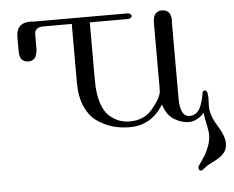

<svg xmlns="http://www.w3.org/2000/svg" viewBox="-48 -487 908 746"><g transform="rotate(-5 406.0 -114.0)"><path d="M41 -319.8V-376Q41 -431.2 96.2 -431.2Q98.1 -431.2 102.1 -430.7Q106 -430.2 107.9 -430.2H471.2Q488.3 -430.2 490.2 -420.9Q491.2 -415 485.6 -411.6Q480 -408.2 477.1 -408.2Q474.1 -408.2 470.2 -408.2H326.2V-181.2Q326.2 -129.4 338.1 -93.3Q350.1 -57.1 370.1 -40.5Q390.1 -23.9 408.4 -17.6Q426.8 -11.2 449.2 -11.2Q502.4 -11.2 534.7 -48.1Q566.9 -85 573.2 -112.8Q574.2 -117.7 574.2 -142.1V-384.8Q574.2 -429.7 608.9 -430.2Q645 -430.2 645 -386.2Q645 -385.3 644 -381.8V-379.9V-84Q644 -12.2 681.2 -12.2Q696.3 -12.2 707 -20.5Q717.8 -28.8 723.4 -41.5Q729 -54.2 732.4 -66.7Q735.8 -79.1 737.8 -88.9L738.8 -99.1Q744.6 -110.4 753.9 -103Q759.8 -99.1 759.8 -73.2Q759.8 -66.4 759.3 -56.2Q758.8 -45.9 758.8 -43Q758.8 -7.8 785.4 34.7Q812 77.1 812 105Q812 129.9 798.1 145Q784.2 160.2 758.1 172.6Q731.9 185.1 722.2 193.8Q713.4 202.6 707 203.1Q703.1 203.1 700.7 201.2Q698.2 199.2 697.5 193.1Q696.8 187 703.1 179.2Q721.2 153.3 727.1 143.6Q732.9 133.8 741.5 111.3Q750 88.9 750 67.9Q750 51.8 743.4 22.9Q736.8 -5.9 736.8 -20Q709 10.7 676.8 11.2Q647.9 11.2 619.4 -6.3Q590.8 -23.9 578.1 -64.9H577.1Q529.3 11.2 446.8 11.2Q411.6 11.2 380.9 2.7Q350.1 -5.9 320.6 -25.9Q291 -45.9 273.4 -85Q255.9 -124 255.9 -178.2V-408.2H145Q129.9 -408.2 121.8 -402.6Q113.8 -397 112.3 -390.4Q110.8 -383.8 110.8 -374V-329.1V-323.2Q110.8 -317.4 109.4 -310.3Q107.9 -303.2 105 -295.7Q102.1 -288.1 94.5 -283Q86.9 -277.8 76.2 -277.8Q41 -277.8 41 -319.8Z"/></g></svg>

Font: CMU Serif Upright Italic
Style: UprightItalic
Weight: 500
Version: Version 0.7.0